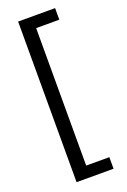

<svg xmlns="http://www.w3.org/2000/svg" viewBox="-163 -784 640 966"><g transform="rotate(-20 156.5 -301.0)"><path d="M268 129H70V-731H268V-669H144V67H268Z"/></g></svg>

Font: Wix Madefor Display
Style: Regular
Weight: 400
Designer: Dalton Maag Ltd
Foundry: Dalton Maag Ltd
Version: Version 3.100